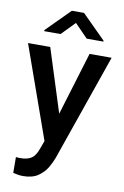

<svg xmlns="http://www.w3.org/2000/svg" viewBox="-103 -808 696 1080"><g transform="rotate(10 245.0 -268.5)"><path d="M132.8 -528.3 247.6 -167.5 357.4 -528.3H483.4L271.5 80.6Q262.2 106.9 243.9 137.9Q225.6 168.9 193.1 191.2Q160.6 213.4 107.9 213.4Q92.3 213.4 77.9 210.9Q63.5 208.5 50.8 205.1L50.3 115.2Q55.7 115.7 62.7 116.2Q69.8 116.7 73.7 116.7Q117.7 116.7 140.1 100.3Q162.6 84 175.8 44.9L192.9 -1.5L5.9 -528.3ZM286.6 -750 421.9 -615.2V-609.9H326.7L252 -686.5L177.2 -609.9H84V-616.2L217.3 -750Z"/></g></svg>

Font: Vazirmatn UI FD Medium
Style: Regular
Weight: 500
Designer: Saber Rastikerdar
Foundry: Saber Rastikerdar
Version: Version 33.003